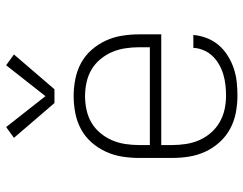

<svg xmlns="http://www.w3.org/2000/svg" viewBox="-106 -698 811 640"><g transform="rotate(-90 300.0 -377.5)"><path d="M302 8Q273 8 244.5 2.5Q216 -3 191 -16.5Q166 -30 146.5 -51.5Q127 -73 115 -99Q103 -125 98.5 -153Q94 -181 94 -210V-320Q94 -348 98.5 -376.5Q103 -405 115 -431Q127 -457 146 -478.5Q165 -500 190 -513.5Q215 -527 243.5 -532.5Q272 -538 300 -538Q328 -538 356.5 -532.5Q385 -527 410 -513.5Q435 -500 454 -478.5Q473 -457 485 -431Q497 -405 501.5 -376.5Q506 -348 506 -320V-246H137V-210Q137 -187 140.5 -164Q144 -141 153 -120Q162 -99 177.5 -81Q193 -63 213 -51.5Q233 -40 255.5 -35Q278 -30 302 -30Q319 -30 337 -32Q355 -34 372 -39Q389 -44 405 -53Q421 -62 433.5 -75Q446 -88 453 -104.5Q460 -121 461 -139H504Q502 -116 493.5 -94Q485 -72 470 -54.5Q455 -37 435 -24.5Q415 -12 393 -4.5Q371 3 348 5.5Q325 8 302 8ZM463 -284V-320Q463 -343 459.5 -366Q456 -389 447 -410Q438 -431 423 -449Q408 -467 388.5 -478.5Q369 -490 346 -495Q323 -500 300 -500Q277 -500 254 -495Q231 -490 211.5 -478.5Q192 -467 177 -449Q162 -431 153 -410Q144 -389 140.5 -366Q137 -343 137 -320V-284ZM277 -602 161 -737 197 -763 300 -632 403 -763 439 -737 323 -602Z"/></g></svg>

Font: Iosevka Slab XLtEx
Style: Regular
Weight: 200
Width: 7
Monospace: yes
Designer: Belleve Invis
Foundry: Belleve Invis
Version: Version 11.1.0; ttfautohint (v1.8.3)